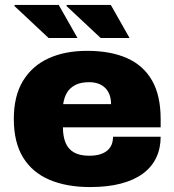

<svg xmlns="http://www.w3.org/2000/svg" viewBox="-20 -746 707 778"><path d="M345 12Q250 12 180.5 -17.5Q111 -47 73.5 -108Q36 -169 36 -264Q36 -357 73 -418Q110 -479 176.5 -509.5Q243 -540 333 -540Q428 -540 494.5 -510.5Q561 -481 596 -420Q631 -359 631 -264V-230H235Q235 -194 245.5 -168Q256 -142 279.5 -128.5Q303 -115 341 -115Q368 -115 386.5 -121Q405 -127 416.5 -137.5Q428 -148 433 -162Q438 -176 438 -192H631Q631 -145 613 -107Q595 -69 559 -42.5Q523 -16 469.5 -2Q416 12 345 12ZM236 -324H430Q430 -345 424 -361.5Q418 -378 406.5 -389.5Q395 -401 378.5 -407Q362 -413 341 -413Q308 -413 286 -402Q264 -391 252 -371.5Q240 -352 236 -324ZM388 -592 249 -722 251 -726H429L505 -592ZM177 -592 38 -722 40 -726H218L294 -592Z"/></svg>

Font: Archivo SemiBold Black
Style: Regular
Weight: 900
Version: Version 2.001